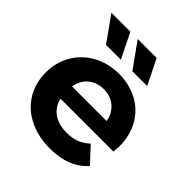

<svg xmlns="http://www.w3.org/2000/svg" viewBox="-190 -822 960 960"><g transform="rotate(45 290.0 -342.0)"><path d="M548 -207H174Q184 -161 221.5 -134.5Q259 -108 316 -108Q354 -108 384 -119.5Q414 -131 440 -155L516 -73Q446 7 312 7Q228 7 163.5 -25.5Q99 -58 64 -116Q29 -174 29 -247Q29 -320 63.5 -378.5Q98 -437 158.5 -469.5Q219 -502 293 -502Q366 -502 425 -471Q484 -440 517.5 -381.5Q551 -323 551 -246Q551 -243 548 -207ZM172 -291H416Q408 -338 375 -366Q342 -394 294 -394Q246 -394 212.5 -366.5Q179 -339 172 -291ZM50 -691H184L250 -558H145ZM236 -691H370L436 -558H331Z"/></g></svg>

Font: Montserrat Ace
Style: Bold
Weight: 700
Designer: Julieta Ulanovsky
Foundry: Julieta Ulanovsky
Version: Version 1